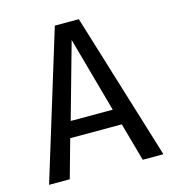

<svg xmlns="http://www.w3.org/2000/svg" viewBox="-94 -683 688 762"><g transform="rotate(-15 250.0 -302.0)"><path d="M250 -532.2 163.1 -222.7H335.9ZM200.2 -604.5H298.8L484.4 0H399.4L355.5 -157.2H143.6L99.6 0H14.6Z"/></g></svg>

Font: BabelStone Mayan Numerals
Style: Regular
Weight: 400
Designer: Andrew West
Foundry: BabelStone
Version: Version 11.000 June 09, 2018